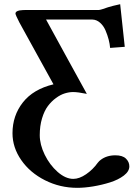

<svg xmlns="http://www.w3.org/2000/svg" viewBox="-20 -694 672 922"><path d="M454.1 -646Q462.4 -646 499 -659.2Q518.6 -665.5 557.1 -673.8L579.1 -469.2L508.8 -463.9Q507.3 -482.9 501.7 -504.4Q496.1 -525.9 486.6 -548.1Q477.1 -570.3 460.4 -585Q443.8 -599.6 423.8 -600.1H201.2Q236.8 -534.2 305.7 -409.2Q374.5 -284.2 397 -243.2Q354 -252 331.1 -252Q312 -252 291.3 -245.6Q270.5 -239.3 248.8 -223.4Q227.1 -207.5 210 -184.8Q192.9 -162.1 181.9 -125.7Q170.9 -89.4 170.9 -44.9Q170.9 0 194.8 49.1Q218.8 98.1 256.8 131.6Q294.9 165 332 165Q360.8 165 393.3 142.8Q425.8 120.6 449.2 87.9Q457 78.1 462.9 74.2Q491.7 51.8 534.2 51.8Q568.4 51.8 584.7 67.6Q601.1 83.5 601.1 105Q601.1 128.9 574.5 149.2Q547.9 169.4 508.3 181.9Q468.8 194.3 427 201.2Q385.3 208 351.1 208Q268.1 208 196 171.6Q124 135.3 82 74.7Q40 14.2 40 -54.2Q40 -138.7 89.8 -202.1Q139.6 -265.6 236.8 -289.1Q213.9 -331.1 158.2 -431.6Q102.5 -532.2 73.2 -585.9Q54.2 -623 54.2 -628.9Q54.2 -640.1 74.2 -644Q89.8 -646 103 -646Z"/></svg>

Font: Common Serif
Style: Bold
Weight: 700
Designer: Philipp H. Poll, Khaled Hosny
Foundry: Stefan Peev, Context Ltd.
Version: Version 1.026